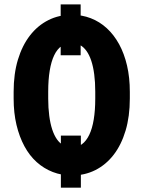

<svg xmlns="http://www.w3.org/2000/svg" viewBox="-20 -788 643 873"><path d="M346.7 -768.1V-536.6H255.9V-768.1ZM347.7 -171.4V65.4H256.8V-171.4ZM570.3 -370.6V-339.8Q570.3 -258.8 551 -194.1Q531.7 -129.4 496.6 -84Q461.4 -38.6 413.1 -14.4Q364.7 9.8 306.6 9.8Q260.3 9.8 220 -5.9Q179.7 -21.5 147 -50.8Q114.3 -80.1 91.1 -123Q67.9 -166 54.9 -220.5Q42 -274.9 42 -339.8V-370.6Q42 -452.1 61.5 -516.8Q81.1 -581.5 116.5 -627Q151.9 -672.4 200 -696.5Q248 -720.7 306.2 -720.7Q352.5 -720.7 392.8 -705.1Q433.1 -689.5 465.6 -659.7Q498 -629.9 521.5 -587.2Q544.9 -544.4 557.6 -490Q570.3 -435.5 570.3 -370.6ZM413.1 -339.8V-371.6Q413.1 -414.6 408.4 -450Q403.8 -485.4 395 -511.7Q386.2 -538.1 373.3 -556.2Q360.4 -574.2 343.5 -583.5Q326.7 -592.8 306.2 -592.8Q279.8 -592.8 259.8 -578.6Q239.7 -564.5 226.3 -536.4Q212.9 -508.3 206.1 -467Q199.2 -425.8 199.2 -371.6V-339.8Q199.2 -297.4 203.9 -262Q208.5 -226.6 217.3 -199.7Q226.1 -172.9 239 -154.5Q252 -136.2 269 -127Q286.1 -117.7 306.6 -117.7Q332.5 -117.7 352.3 -132.1Q372.1 -146.5 385.7 -174.8Q399.4 -203.1 406.2 -244.6Q413.1 -286.1 413.1 -339.8Z"/></svg>

Font: Roboto Condensed ExtraBold
Style: Regular
Weight: 800
Designer: Christian Robertson
Foundry: Google
Version: Version 3.008; 2023